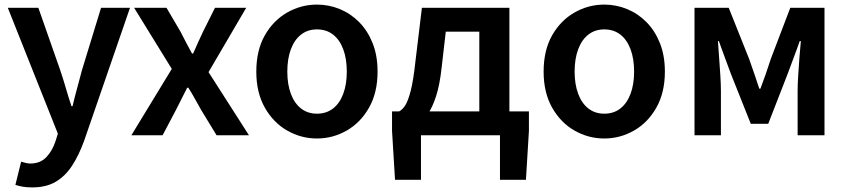

<svg xmlns="http://www.w3.org/2000/svg" viewBox="-20 -589 3692 836"><path d="M120 227Q97 227 79.5 224Q62 221 47 216L72 115Q80 117 90.5 120Q101 123 112 123Q155 123 181 96Q207 69 221 28L232 -7L14 -555H147L242 -284Q255 -246 266.5 -206Q278 -166 291 -127H296Q305 -166 316 -205.5Q327 -245 337 -284L420 -555H546L346 25Q323 88 293.5 133Q264 178 222.5 202.5Q181 227 120 227Z M552 0 728 -289 564 -555H705L766 -451Q778 -427 790.5 -403.5Q803 -380 816 -356H821Q831 -380 842 -403.5Q853 -427 864 -451L916 -555H1052L888 -275L1064 0H923L856 -110Q842 -134 828.5 -159Q815 -184 800 -207H795Q783 -184 771 -159.5Q759 -135 746 -110L688 0Z M1360 14Q1291 14 1230.5 -20.5Q1170 -55 1133 -120.5Q1096 -186 1096 -277Q1096 -370 1133 -435Q1170 -500 1230.5 -534.5Q1291 -569 1360 -569Q1412 -569 1459.5 -549.5Q1507 -530 1544 -492.5Q1581 -455 1602.5 -401Q1624 -347 1624 -277Q1624 -186 1587 -120.5Q1550 -55 1489.5 -20.5Q1429 14 1360 14ZM1360 -94Q1401 -94 1430 -116.5Q1459 -139 1474.5 -180.5Q1490 -222 1490 -277Q1490 -333 1474.5 -374.5Q1459 -416 1430 -438.5Q1401 -461 1360 -461Q1320 -461 1291 -438.5Q1262 -416 1246.5 -374.5Q1231 -333 1231 -277Q1231 -222 1246.5 -180.5Q1262 -139 1291 -116.5Q1320 -94 1360 -94Z M1813 0V194H1700L1687 -19V-104H2283V-19L2270 194H2157V0ZM2067 -39V-451H1921L1903 -295Q1895 -221 1879 -171Q1863 -121 1841.5 -90.5Q1820 -60 1793 -45.5Q1766 -31 1736 -28L1718 -104Q1733 -112 1745 -131Q1757 -150 1768.5 -194.5Q1780 -239 1789 -323L1817 -555H2198V-39Z M2611 14Q2542 14 2481.5 -20.5Q2421 -55 2384 -120.5Q2347 -186 2347 -277Q2347 -370 2384 -435Q2421 -500 2481.5 -534.5Q2542 -569 2611 -569Q2663 -569 2710.5 -549.5Q2758 -530 2795 -492.5Q2832 -455 2853.5 -401Q2875 -347 2875 -277Q2875 -186 2838 -120.5Q2801 -55 2740.5 -20.5Q2680 14 2611 14ZM2611 -94Q2652 -94 2681 -116.5Q2710 -139 2725.5 -180.5Q2741 -222 2741 -277Q2741 -333 2725.5 -374.5Q2710 -416 2681 -438.5Q2652 -461 2611 -461Q2571 -461 2542 -438.5Q2513 -416 2497.5 -374.5Q2482 -333 2482 -277Q2482 -222 2497.5 -180.5Q2513 -139 2542 -116.5Q2571 -94 2611 -94Z M3004 0V-555H3153L3242 -332Q3254 -298 3265 -266Q3276 -234 3286 -203H3291Q3303 -234 3314 -266Q3325 -298 3336 -332L3421 -555H3570V0H3453V-193Q3453 -221 3455.5 -260.5Q3458 -300 3461 -340Q3464 -380 3467 -410H3462Q3450 -375 3435.5 -337Q3421 -299 3409 -266L3325 -50H3249L3163 -266Q3151 -299 3136.5 -337.5Q3122 -376 3110 -410H3106Q3108 -380 3111 -340Q3114 -300 3116.5 -260.5Q3119 -221 3119 -193V0Z"/></svg>

Font: Noto Sans KR SemiBold
Style: Regular
Weight: 600
Designer: Ryoko NISHIZUKA  (kana, bopomofo & ideographs); Paul D. Hunt (Latin, Greek & Cyrillic); Sandoll Communications , Soo-you
Foundry: Adobe
Version: Version 2.004-H2;hotconv 1.0.118;makeotfexe 2.5.65603